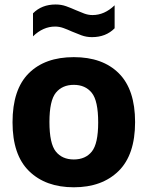

<svg xmlns="http://www.w3.org/2000/svg" viewBox="-20 -804 642 835"><path d="M301 10.5Q178.5 10.5 106.5 -59.8Q34.5 -130 34.5 -272Q34.5 -415 105 -485.2Q175.5 -555.5 301 -555.5Q426.5 -555.5 497 -485Q567.5 -414.5 567.5 -273Q567.5 -130.5 495.5 -60Q423.5 10.5 301 10.5ZM301 -110.5Q351.5 -110.5 379.2 -144.8Q407 -179 407 -271.5Q407 -366 379 -400.5Q351 -435 301 -435Q251 -435 223 -400.8Q195 -366.5 195 -273.5Q195 -179.5 222.8 -145Q250.5 -110.5 301 -110.5ZM380 -642.5Q355.5 -642.5 334 -650.5Q312.5 -658.5 292.5 -667Q274 -675.5 256 -682Q238 -688.5 219.5 -688.5Q167.5 -688.5 123.5 -646V-746Q161.5 -784.5 222 -784.5Q246.5 -784.5 268 -776.8Q289.5 -769 309.5 -760Q328 -752 346 -745.2Q364 -738.5 382.5 -738.5Q434.5 -738.5 478.5 -781V-681Q440.5 -642.5 380 -642.5Z"/></svg>

Font: Encode Sans
Style: Bold
Weight: 700
Designer: Multiple Designers
Foundry: Impallari Type
Version: Version 3.002; ttfautohint (v1.8.3) -l 8 -r 50 -G 200 -x 14 